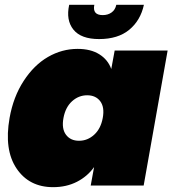

<svg xmlns="http://www.w3.org/2000/svg" viewBox="-20 -775 720 802"><path d="M20 -282.2Q35.6 -370.6 78.9 -437Q122.1 -503.4 180.4 -537.1Q238.8 -570.8 304.2 -570.8Q358.9 -570.8 394.8 -548.3Q430.7 -525.9 444.8 -486.8L459 -564H680.2L580.1 0H358.9L373 -77.1Q345.2 -38.1 301.3 -15.6Q257.3 6.8 202.1 6.8Q101.6 6.8 49.1 -71.3Q-3.4 -149.4 20 -282.2ZM373.3 -212.2Q400.9 -237.3 409.2 -282.2Q417.5 -327.1 398.7 -352.1Q379.9 -377 344.2 -377Q308.6 -377 281 -352.1Q253.4 -327.1 245.1 -282.2Q236.8 -237.3 255.6 -212.2Q274.4 -187 310.1 -187Q345.7 -187 373.3 -212.2ZM269 -754.9H374Q365.2 -711.9 409.2 -711.9Q430.7 -711.9 446 -722.9Q461.4 -733.9 465.8 -754.9H581.1Q566.9 -689.5 519.8 -650.6Q472.7 -611.8 394 -611.8Q318.4 -611.8 286.6 -651.4Q254.9 -690.9 269 -754.9Z"/></svg>

Font: SVN-Poppins Black
Style: Italic
Weight: 900
Italic angle: -10°
Designer: Ninad Kale (Devanagari), Jonny Pinhorn (Latin)
Foundry: Indian Type Foundry
Version: Version 3.002 2017